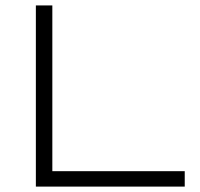

<svg xmlns="http://www.w3.org/2000/svg" viewBox="-20 -691 741 711"><path d="M112.8 0V-670.9H173.8V-57.1H664.1V0Z"/></svg>

Font: Syncopate
Style: Regular
Weight: 400
Width: 7
Version: Version 001.001